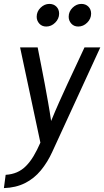

<svg xmlns="http://www.w3.org/2000/svg" viewBox="-62 -734 534 984"><path d="M-33 162Q-1 160 24.5 149Q50 138 71 117Q92 96 110 66Q128 36 145 -3L41 -491H131Q140 -444 149.5 -397Q159 -350 167.5 -303.5Q176 -257 184.5 -209.5Q193 -162 200 -114Q220 -163 241 -210Q262 -257 283.5 -303.5Q305 -350 327 -396.5Q349 -443 371 -491H452L206 44Q182 97 147.5 139Q113 181 66 204.5Q19 228 -42 230ZM241 -664Q241 -638 221 -618Q201 -598 175 -598Q153 -598 139.5 -613Q126 -628 126 -648Q126 -675 146 -694.5Q166 -714 191 -714Q213 -714 227 -700Q241 -686 241 -664ZM405 -664Q405 -638 385 -618Q365 -598 339 -598Q317 -598 303.5 -613Q290 -628 290 -648Q290 -675 310 -694.5Q330 -714 355 -714Q377 -714 391 -700Q405 -686 405 -664Z"/></svg>

Font: Rosario Medium
Style: Italic
Weight: 500
Italic angle: -8.05°
Version: Version 1.201